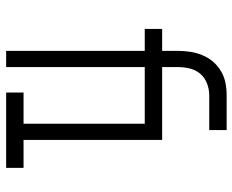

<svg xmlns="http://www.w3.org/2000/svg" viewBox="-88 -688 775 640"><g transform="rotate(90 300.0 -367.5)"><path d="M149 0V-462H76V-520H149V-570Q149 -592 152 -612.5Q155 -633 163 -653Q171 -673 184.5 -689Q198 -705 216.5 -716Q235 -727 255.5 -731Q276 -735 298 -735H413V-677H298Q277 -677 257.5 -669.5Q238 -662 225 -646.5Q212 -631 207.5 -611Q203 -591 203 -570V-520H356V-462H203V0ZM288 0V-58H392V-462H298V-520H446V-58H539V0Z"/></g></svg>

Font: Iosevka Light Extended
Style: Regular
Weight: 300
Width: 7
Monospace: yes
Designer: Belleve Invis
Foundry: Belleve Invis
Version: Version 32.5.0; ttfautohint (v1.8.4)